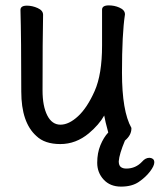

<svg xmlns="http://www.w3.org/2000/svg" viewBox="-20 -511 593 713"><path d="M553 92Q553 105 537 126Q521 147 495.5 164.5Q470 182 429.5 182Q389 182 365 156Q341 130 341 93.5Q341 57 353 28Q365 -1 382 -19Q370 -63 367 -82Q348 -48 310 -16Q262 24 204 24Q146 24 115 -6Q59 -56 59 -171Q59 -368 56 -474Q56 -490 80 -490Q100 -490 120 -481Q140 -472 140 -456Q138 -368 138 -175Q138 -117 155.5 -82.5Q173 -48 204.5 -48Q236 -48 270 -79.5Q304 -111 331.5 -173Q359 -235 359 -342V-475Q359 -491 384 -491Q405 -491 423 -483Q444 -474 444 -458Q444 -458 444 -457Q433 -385 433 -241.5Q433 -98 468 -36V-34Q468 -9 444 11Q423 61 421 88Q421 103 428.5 109Q436 115 449 115Q484 115 508 89Q520 75 535 75Q542 75 547.5 79Q553 83 553 92Z"/></svg>

Font: Moon Stars Kai HW
Style: Bold
Weight: 700
Designer: GuiWonder
Version: Version 1.101